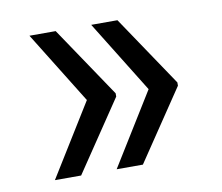

<svg xmlns="http://www.w3.org/2000/svg" viewBox="-57 -581 661 571"><g transform="rotate(-10 273.5 -296.0)"><path d="M65.3 -78.1H144.5L288 -291.2V-301.1L144.5 -514.2H65.3L200.3 -296.2ZM251.8 -78.1H331L474.4 -291.2V-301.1L331 -514.2H251.8L386.7 -296.2Z"/></g></svg>

Font: GiG Sans Text
Style: Regular
Weight: 400
Designer: Andreas Faust
Version: Version 1.100;FEAKit 1.0